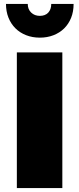

<svg xmlns="http://www.w3.org/2000/svg" viewBox="-20 -953 401 973"><path d="M353 -933.1Q353 -894 340.3 -862.5Q327.6 -831.1 304.9 -808.8Q282.2 -786.6 250.7 -774.4Q219.2 -762.2 182.1 -762.2Q144 -762.2 112.3 -774.7Q80.6 -787.1 57.9 -809.8Q35.2 -832.5 22.7 -864Q10.3 -895.5 10.3 -933.1H120.6Q120.6 -906.2 137.9 -889.4Q155.3 -872.6 182.1 -872.6Q209 -872.6 224.4 -888.9Q239.7 -905.3 239.7 -933.1ZM65.4 -687.5H295.9V0H65.4Z"/></svg>

Font: Paytone One
Style: Regular
Weight: 400
Designer: vernon adams
Foundry: vernon adams
Version: 1.000